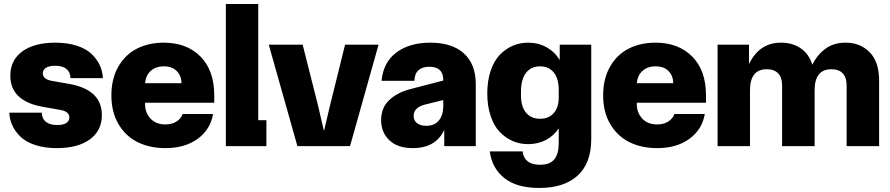

<svg xmlns="http://www.w3.org/2000/svg" viewBox="-20 -720 4384 946"><path d="M189.9 -193.8Q30.8 -222.7 30.8 -347.2Q30.8 -423.3 89.8 -466.6Q148.9 -509.8 252.9 -509.8Q313 -509.8 358.9 -494.6Q404.8 -479.5 431.4 -453.9Q458 -428.2 471.7 -398.4Q485.4 -368.7 486.8 -335H327.1Q327.1 -363.8 307.9 -379.9Q288.6 -396 252 -396Q222.7 -396 206.8 -386Q190.9 -376 190.9 -358.9Q190.9 -330.1 233.9 -321.8L323.2 -306.2Q481.9 -277.3 481.9 -152.8Q481.9 -76.7 422.9 -33.4Q363.8 9.8 259.8 9.8Q199.7 9.8 153.8 -5.4Q107.9 -20.5 81.3 -46.1Q54.7 -71.8 41 -101.6Q27.3 -131.3 25.9 -165H186Q186 -136.2 205.6 -120.1Q225.1 -104 262.2 -104Q291.5 -104 306.6 -114Q321.8 -124 321.8 -141.1Q321.8 -169.9 278.8 -178.2Z M794.9 9.8Q718.3 9.8 658.9 -19.3Q599.6 -48.3 564.2 -107.9Q528.8 -167.5 528.8 -250Q528.8 -332.5 563.2 -392.1Q597.7 -451.7 655.3 -480.7Q712.9 -509.8 787.1 -509.8Q899.9 -509.8 967.8 -441.4Q1035.6 -373 1035.6 -250V-213.9H694.8V-205.1Q694.8 -164.6 721.7 -135.7Q748.5 -106.9 794.9 -106.9Q827.6 -106.9 849.9 -121.3Q872.1 -135.7 879.9 -158.2H1029.8Q1016.6 -81.5 953.9 -35.9Q891.1 9.8 794.9 9.8ZM694.8 -310.1H874Q874 -346.2 851.3 -369.6Q828.6 -393.1 787.1 -393.1Q747.1 -393.1 722.4 -370.4Q697.8 -347.7 694.8 -310.1Z M1092.8 0V-700.2H1252.4V-127.9H1292.5V0Z M1445.3 0 1304.2 -500H1471.2L1547.4 -198.2L1575.2 -78.1H1577.1L1605.5 -198.2L1680.2 -500H1845.2L1704.6 0Z M2014.2 9.8Q1938.5 9.8 1898.2 -29.1Q1857.9 -67.9 1857.9 -127.9Q1857.9 -189 1897.5 -226.6Q1937 -264.2 2001 -280.8L2164.1 -323.2V-325.2Q2164.1 -391.1 2095.2 -391.1Q2061 -391.1 2041.7 -373.8Q2022.5 -356.4 2022 -321.8H1859.9Q1868.7 -413.6 1933.3 -461.7Q1998 -509.8 2100.1 -509.8Q2208 -509.8 2266.1 -456.5Q2324.2 -403.3 2324.2 -305.2V0H2168.9V-80.1Q2127 9.8 2014.2 9.8ZM2018.1 -148.9Q2018.1 -126 2034.9 -113Q2051.8 -100.1 2080.1 -100.1Q2121.6 -100.1 2142.8 -127Q2164.1 -153.8 2164.1 -198.2V-227.1L2075.2 -205.1Q2018.1 -190.9 2018.1 -148.9Z M2636.7 206.1Q2526.9 206.1 2465.6 158Q2404.3 109.9 2393.1 25.9H2555.2Q2557.6 56.6 2579.1 74.2Q2600.6 91.8 2641.1 91.8Q2689.5 91.8 2711.2 64.9Q2732.9 38.1 2732.9 -14.2V-87.9Q2709.5 -51.3 2670.2 -30.5Q2630.9 -9.8 2582 -9.8Q2542 -9.8 2506.6 -24.9Q2471.2 -40 2442.6 -69.6Q2414.1 -99.1 2397.5 -148.2Q2380.9 -197.3 2380.9 -259.8Q2380.9 -322.3 2397.5 -371.3Q2414.1 -420.4 2442.6 -450Q2471.2 -479.5 2506.6 -494.6Q2542 -509.8 2582 -509.8Q2632.8 -509.8 2673.8 -486.6Q2714.8 -463.4 2737.8 -423.8V-500H2893.1V-34.2Q2893.1 83.5 2826.4 144.8Q2759.8 206.1 2636.7 206.1ZM2546.9 -250Q2546.9 -194.8 2571.8 -164.8Q2596.7 -134.8 2641.1 -134.8Q2684.1 -134.8 2708.5 -162.8Q2732.9 -190.9 2732.9 -240.2V-277.8Q2732.9 -332.5 2708.5 -362.8Q2684.1 -393.1 2641.1 -393.1Q2596.2 -393.1 2571.5 -360.6Q2546.9 -328.1 2546.9 -268.1Z M3217.8 9.8Q3141.1 9.8 3081.8 -19.3Q3022.5 -48.3 2987.1 -107.9Q2951.7 -167.5 2951.7 -250Q2951.7 -332.5 2986.1 -392.1Q3020.5 -451.7 3078.1 -480.7Q3135.7 -509.8 3210 -509.8Q3322.8 -509.8 3390.6 -441.4Q3458.5 -373 3458.5 -250V-213.9H3117.7V-205.1Q3117.7 -164.6 3144.5 -135.7Q3171.4 -106.9 3217.8 -106.9Q3250.5 -106.9 3272.7 -121.3Q3294.9 -135.7 3302.7 -158.2H3452.6Q3439.5 -81.5 3376.7 -35.9Q3314 9.8 3217.8 9.8ZM3117.7 -310.1H3296.9Q3296.9 -346.2 3274.2 -369.6Q3251.5 -393.1 3210 -393.1Q3169.9 -393.1 3145.3 -370.4Q3120.6 -347.7 3117.7 -310.1Z M3515.6 0V-500H3670.4V-403.8Q3720.2 -509.8 3828.6 -509.8Q3883.3 -509.8 3924.3 -482.7Q3965.3 -455.6 3982.4 -400.9Q4005.9 -449.2 4046.4 -479.5Q4086.9 -509.8 4146.5 -509.8Q4218.8 -509.8 4265.1 -462.6Q4311.5 -415.5 4311.5 -321.8V0H4151.4V-299.8Q4151.4 -337.9 4132.3 -358.4Q4113.3 -378.9 4076.7 -378.9Q3993.7 -378.9 3993.7 -274.9V0H3833.5V-299.8Q3833.5 -337.9 3814.2 -358.4Q3794.9 -378.9 3758.3 -378.9Q3675.3 -378.9 3675.3 -274.9V0Z"/></svg>

Font: TASA Orbiter Display Black
Style: Regular
Weight: 900
Designer: Weizhong Zhang
Version: Version 1.000;Glyphs 3.1.2 (3151)